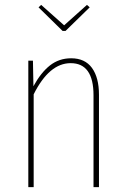

<svg xmlns="http://www.w3.org/2000/svg" viewBox="-20 -768 517 788"><path d="M249 -641.1H236.8L138.2 -737.8L148.9 -748L243.2 -664.1L336.9 -748L348.1 -737.8ZM272 -528.8Q328.6 -528.8 357.4 -489.3Q386.2 -449.7 386.2 -378.9V0H363.8V-377Q363.8 -508.8 270 -508.8Q182.1 -508.8 118.2 -380.9V0H96.2V-519H115.2L117.2 -414.1Q147.5 -469.7 184.8 -499.3Q222.2 -528.8 272 -528.8Z"/></svg>

Font: Fira Sans Compressed Thin
Style: Regular
Weight: 100
Width: 1
Designer: Carrois Corporate & Edenspiekermann AG
Foundry: Carrois Corporate GbR & Edenspiekermann AG
Version: Version 4.203;PS 004.203;hotconv 1.0.88;makeotf.lib2.5.64775